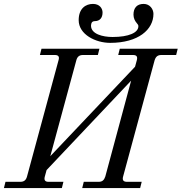

<svg xmlns="http://www.w3.org/2000/svg" viewBox="-30 -961 928 981"><path d="M372 -858C372 -785 458 -742 533 -742C677 -742 754 -810 754 -890C754 -914 736 -941 704 -941C670 -941 652 -921 652 -886C652 -868 660 -853 668 -844C674 -836 677 -834 677 -827C677 -794 628 -772 545 -772C495 -772 435 -787 435 -830C435 -837 437 -842 439 -846C441 -849 446 -853 454 -853C480 -853 494 -870 494 -897C494 -918 479 -941 445 -941C408 -941 372 -918 372 -858ZM-10 0H286L294 -32H218C200 -32 194 -41 199 -59L208 -92L640 -549L508 -59C502 -41 493 -32 474 -32H398L390 0H686L694 -32H619C600 -32 594 -41 599 -59L760 -653C766 -672 776 -680 795 -680H870L878 -712H582L574 -680H649C668 -680 674 -672 669 -653L660 -620L227 -163L360 -653C365 -672 376 -680 394 -680H470L478 -712H182L174 -680H250C268 -680 275 -672 269 -653L108 -59C103 -41 93 -32 74 -32H-2Z"/></svg>

Font: Old Standard
Style: Italic
Weight: 400
Italic angle: -15.2°
Designer: Alexey Kryukov <alexios@thessalonica.org.ru>
Version: Version 2.0